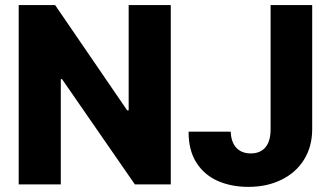

<svg xmlns="http://www.w3.org/2000/svg" viewBox="-20 -727 1305 757"><path d="M653.3 0H511.7L224.6 -415H219.7V0H53.7V-707H197.3L481.4 -292H487.3V-707H653.3ZM1210.9 -707V-217.8Q1210.9 -149.9 1179.2 -98.4Q1147.5 -46.9 1090.3 -18.6Q1033.2 9.8 959 9.8Q891.6 9.8 838.1 -13.9Q784.7 -37.6 753.9 -86.4Q723.1 -135.3 723.6 -208H889.6Q891.1 -166.5 911.9 -144.3Q932.6 -122.1 968.8 -122.1Q1006.3 -122.1 1026.6 -146.2Q1046.9 -170.4 1046.9 -217.8V-707Z"/></svg>

Font: Pretendard JP ExtraBold
Style: Regular
Weight: 800
Designer: Base glyphs from Inter by Rasmus Andersson; Hangeul glyphs from Noto Sans CJK(Source Han Sans) by Jang Soo-young and Kan
Foundry: Kil Hyung-jin
Version: Version 1.309